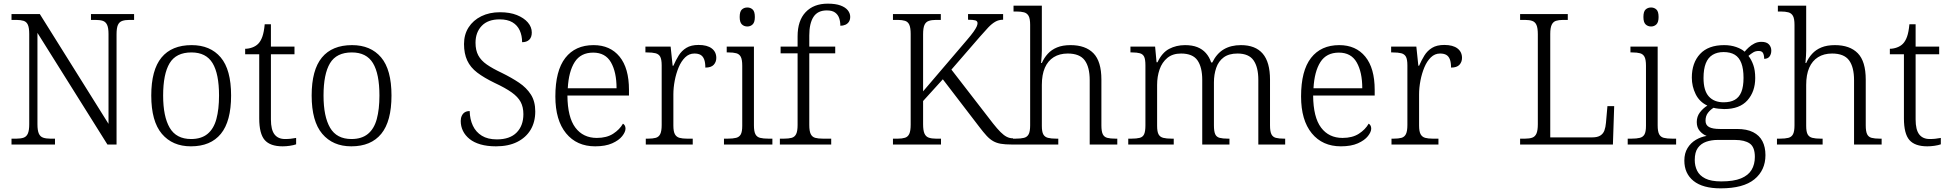

<svg xmlns="http://www.w3.org/2000/svg" viewBox="-20 -791 10669 1051"><path d="M43 0V-32H70Q94 -32 109.5 -37.5Q125 -43 132.5 -60Q140 -77 140 -111V-605Q140 -639 132.5 -655.5Q125 -672 109 -677Q93 -682 70 -682H43V-714H198L574 -113V-605Q574 -639 566 -655.5Q558 -672 542.5 -677Q527 -682 503 -682H478V-714H714V-682H688Q665 -682 649 -676.5Q633 -671 625.5 -654.5Q618 -638 618 -603V0H568L185 -611V-111Q185 -77 192.5 -60Q200 -43 216 -37.5Q232 -32 255 -32H281V0Z M1025 10Q924 10 866 -58.5Q808 -127 808 -268Q808 -408 864 -476Q920 -544 1029 -544Q1131 -544 1188 -477Q1245 -410 1245 -268Q1245 -127 1189 -58.5Q1133 10 1025 10ZM1026 -30Q1082 -30 1116 -58Q1150 -86 1164.5 -139.5Q1179 -193 1179 -268Q1179 -387 1143.5 -445.5Q1108 -504 1028 -504Q944 -504 908.5 -445Q873 -386 873 -268Q873 -153 909 -91.5Q945 -30 1026 -30Z M1527 10Q1459 10 1429 -24.5Q1399 -59 1399 -143V-494H1322V-524Q1341 -524 1360.5 -531Q1380 -538 1393 -551Q1407 -565 1416 -590Q1425 -615 1429 -658H1463V-536H1592V-494H1463V-137Q1463 -81 1482.5 -55.5Q1502 -30 1540 -30Q1557 -30 1571 -31.5Q1585 -33 1601 -36V-1Q1587 4 1566.5 7Q1546 10 1527 10Z M1903 10Q1802 10 1744 -58.5Q1686 -127 1686 -268Q1686 -408 1742 -476Q1798 -544 1907 -544Q2009 -544 2066 -477Q2123 -410 2123 -268Q2123 -127 2067 -58.5Q2011 10 1903 10ZM1904 -30Q1960 -30 1994 -58Q2028 -86 2042.5 -139.5Q2057 -193 2057 -268Q2057 -387 2021.5 -445.5Q1986 -504 1906 -504Q1822 -504 1786.5 -445Q1751 -386 1751 -268Q1751 -153 1787 -91.5Q1823 -30 1904 -30Z M2695 10Q2647 10 2610.5 -0.5Q2574 -11 2550 -30.5Q2526 -50 2514 -75Q2502 -100 2502 -129Q2502 -145 2508 -157.5Q2514 -170 2524.5 -176.5Q2535 -183 2551 -183Q2552 -138 2568.5 -103Q2585 -68 2617.5 -48Q2650 -28 2700 -28Q2771 -28 2808 -65.5Q2845 -103 2845 -166Q2845 -205 2830 -233Q2815 -261 2780.5 -285.5Q2746 -310 2688 -337Q2630 -365 2592.5 -393.5Q2555 -422 2537.5 -460Q2520 -498 2520 -550Q2520 -602 2545 -641Q2570 -680 2614.5 -702Q2659 -724 2717 -724Q2771 -724 2809.5 -708.5Q2848 -693 2869.5 -668Q2891 -643 2891 -613Q2891 -587 2877 -573.5Q2863 -560 2838 -560Q2838 -596 2825 -624.5Q2812 -653 2785 -669Q2758 -685 2715 -685Q2651 -685 2617 -649.5Q2583 -614 2583 -557Q2583 -516 2598 -488Q2613 -460 2644.5 -438Q2676 -416 2727 -392Q2780 -366 2821 -338.5Q2862 -311 2886 -273.5Q2910 -236 2910 -181Q2910 -123 2884.5 -80.5Q2859 -38 2811 -14Q2763 10 2695 10Z M3238 10Q3137 10 3078.5 -61.5Q3020 -133 3020 -263Q3020 -404 3074.5 -474Q3129 -544 3229 -544Q3320 -544 3371.5 -481Q3423 -418 3423 -299V-268H3086Q3087 -149 3129.5 -92.5Q3172 -36 3247 -36Q3301 -36 3336.5 -59Q3372 -82 3390 -114Q3396 -111 3400 -104Q3404 -97 3404 -87Q3404 -69 3386 -46Q3368 -23 3331 -6.5Q3294 10 3238 10ZM3355 -308Q3355 -396 3324.5 -449.5Q3294 -503 3227 -503Q3159 -503 3126 -451.5Q3093 -400 3088 -308Z M3515 0V-32H3527Q3553 -32 3569.5 -36.5Q3586 -41 3594 -57Q3602 -73 3602 -107V-433Q3602 -466 3594 -480.5Q3586 -495 3568.5 -499.5Q3551 -504 3522 -504H3513V-536H3651L3662 -431H3666Q3679 -461 3695 -487Q3711 -513 3737 -529Q3763 -545 3804 -545Q3851 -545 3876 -526Q3901 -507 3901 -474Q3901 -452 3887 -436.5Q3873 -421 3841 -421Q3841 -449 3834.5 -466Q3828 -483 3815 -490.5Q3802 -498 3781 -498Q3752 -498 3730.5 -477Q3709 -456 3695 -422.5Q3681 -389 3673.5 -350Q3666 -311 3666 -274V-104Q3666 -71 3674.5 -56Q3683 -41 3699.5 -36.5Q3716 -32 3741 -32H3772V0Z M3943 0V-32H3963Q3992 -32 4009.5 -36.5Q4027 -41 4035 -55.5Q4043 -70 4043 -102V-431Q4043 -465 4035 -480Q4027 -495 4010.5 -499.5Q3994 -504 3968 -504H3958V-536H4107V-105Q4107 -72 4115 -56.5Q4123 -41 4140.5 -36.5Q4158 -32 4187 -32H4208V0ZM4071 -646Q4053 -646 4041 -657.5Q4029 -669 4029 -698Q4029 -728 4041 -739Q4053 -750 4071 -750Q4088 -750 4100 -739Q4112 -728 4112 -698Q4112 -669 4100 -657.5Q4088 -646 4071 -646Z M4249 0V-32H4271Q4297 -32 4313.5 -36.5Q4330 -41 4338 -57Q4346 -73 4346 -107V-499H4253V-536H4346V-592Q4346 -678 4390 -724.5Q4434 -771 4511 -771Q4554 -771 4581 -761Q4608 -751 4621 -734.5Q4634 -718 4634 -699Q4634 -683 4627 -672Q4620 -661 4607.5 -655.5Q4595 -650 4580 -650Q4580 -673 4573.5 -692Q4567 -711 4551 -722.5Q4535 -734 4506 -734Q4456 -734 4433 -698.5Q4410 -663 4410 -597V-536H4552V-499H4410V-107Q4410 -73 4418 -57Q4426 -41 4442.5 -36.5Q4459 -32 4485 -32H4530V0Z M4868 0V-32H4895Q4918 -32 4934 -37Q4950 -42 4957.5 -58.5Q4965 -75 4965 -109V-605Q4965 -639 4957.5 -655.5Q4950 -672 4934 -677Q4918 -682 4895 -682H4868V-714H5130V-682H5103Q5080 -682 5064 -676.5Q5048 -671 5040.5 -654.5Q5033 -638 5033 -603V-291L5273 -572Q5297 -600 5309 -617Q5321 -634 5326 -645Q5331 -656 5331 -664Q5331 -676 5318.5 -679.5Q5306 -683 5279 -683V-714H5471V-683Q5447 -683 5428 -672Q5409 -661 5389.5 -640.5Q5370 -620 5344 -590L5188 -410L5416 -115Q5439 -86 5457 -68Q5475 -50 5491 -42Q5507 -34 5523 -34H5525V0H5516Q5482 0 5458.5 -4Q5435 -8 5416.5 -18.5Q5398 -29 5380.5 -48Q5363 -67 5341 -96L5141 -357L5033 -238V-111Q5033 -77 5040.5 -60Q5048 -43 5064 -37.5Q5080 -32 5103 -32H5131V0Z M5523 0V-32H5539Q5568 -32 5585.5 -36.5Q5603 -41 5611 -56.5Q5619 -72 5619 -105V-655Q5619 -689 5610.5 -704Q5602 -719 5585.5 -723.5Q5569 -728 5543 -728H5528V-760H5683V-514Q5683 -500 5682 -485.5Q5681 -471 5680 -460Q5679 -449 5679 -446H5683Q5695 -474 5715.5 -496.5Q5736 -519 5766.5 -531.5Q5797 -544 5840 -544Q5922 -544 5965.5 -499.5Q6009 -455 6009 -355V-105Q6009 -72 6016.5 -56.5Q6024 -41 6041 -36.5Q6058 -32 6086 -32H6096V0H5945V-352Q5945 -424 5917.5 -461Q5890 -498 5825 -498Q5780 -498 5748 -478Q5716 -458 5699.5 -420Q5683 -382 5683 -326V-102Q5683 -70 5691 -55.5Q5699 -41 5716.5 -36.5Q5734 -32 5762 -32H5773V0Z M6156 0V-32H6173Q6202 -32 6219 -36.5Q6236 -41 6243 -56.5Q6250 -72 6250 -105V-433Q6250 -466 6243 -480.5Q6236 -495 6219.5 -499.5Q6203 -504 6178 -504H6168V-536H6303L6311 -450H6316Q6341 -503 6380 -523.5Q6419 -544 6467 -544Q6506 -544 6534 -533Q6562 -522 6581 -500.5Q6600 -479 6610 -449H6616Q6640 -498 6679 -521Q6718 -544 6773 -544Q6852 -544 6892 -497.5Q6932 -451 6932 -355V-105Q6932 -72 6939.5 -56.5Q6947 -41 6964 -36.5Q6981 -32 7009 -32H7015V0H6868V-354Q6868 -423 6842 -460.5Q6816 -498 6754 -498Q6707 -498 6678.5 -477Q6650 -456 6637.5 -419.5Q6625 -383 6625 -340V-105Q6625 -72 6632 -56.5Q6639 -41 6656 -36.5Q6673 -32 6702 -32H6710V0H6561V-354Q6561 -423 6535 -460.5Q6509 -498 6445 -498Q6399 -498 6370 -474Q6341 -450 6327.5 -411Q6314 -372 6314 -326V-102Q6314 -70 6322 -55.5Q6330 -41 6347.5 -36.5Q6365 -32 6394 -32H6405V0Z M7320 10Q7219 10 7160.5 -61.5Q7102 -133 7102 -263Q7102 -404 7156.5 -474Q7211 -544 7311 -544Q7402 -544 7453.5 -481Q7505 -418 7505 -299V-268H7168Q7169 -149 7211.5 -92.5Q7254 -36 7329 -36Q7383 -36 7418.5 -59Q7454 -82 7472 -114Q7478 -111 7482 -104Q7486 -97 7486 -87Q7486 -69 7468 -46Q7450 -23 7413 -6.5Q7376 10 7320 10ZM7437 -308Q7437 -396 7406.5 -449.5Q7376 -503 7309 -503Q7241 -503 7208 -451.5Q7175 -400 7170 -308Z M7597 0V-32H7609Q7635 -32 7651.5 -36.5Q7668 -41 7676 -57Q7684 -73 7684 -107V-433Q7684 -466 7676 -480.5Q7668 -495 7650.5 -499.5Q7633 -504 7604 -504H7595V-536H7733L7744 -431H7748Q7761 -461 7777 -487Q7793 -513 7819 -529Q7845 -545 7886 -545Q7933 -545 7958 -526Q7983 -507 7983 -474Q7983 -452 7969 -436.5Q7955 -421 7923 -421Q7923 -449 7916.5 -466Q7910 -483 7897 -490.5Q7884 -498 7863 -498Q7834 -498 7812.5 -477Q7791 -456 7777 -422.5Q7763 -389 7755.5 -350Q7748 -311 7748 -274V-104Q7748 -71 7756.5 -56Q7765 -41 7781.5 -36.5Q7798 -32 7823 -32H7854V0Z M8301 0V-32H8328Q8352 -32 8367.5 -37.5Q8383 -43 8390.5 -60Q8398 -77 8398 -111V-603Q8398 -638 8390.5 -654.5Q8383 -671 8367.5 -676.5Q8352 -682 8328 -682H8301V-714H8562V-682H8536Q8513 -682 8497.5 -677Q8482 -672 8474 -655.5Q8466 -639 8466 -605V-39H8696Q8724 -39 8740 -49Q8756 -59 8762.5 -77Q8769 -95 8771 -119L8779 -210H8816L8809 0Z M8890 0V-32H8910Q8939 -32 8956.5 -36.5Q8974 -41 8982 -55.5Q8990 -70 8990 -102V-431Q8990 -465 8982 -480Q8974 -495 8957.5 -499.5Q8941 -504 8915 -504H8905V-536H9054V-105Q9054 -72 9062 -56.5Q9070 -41 9087.5 -36.5Q9105 -32 9134 -32H9155V0ZM9018 -646Q9000 -646 8988 -657.5Q8976 -669 8976 -698Q8976 -728 8988 -739Q9000 -750 9018 -750Q9035 -750 9047 -739Q9059 -728 9059 -698Q9059 -669 9047 -657.5Q9035 -646 9018 -646Z M9399 240Q9301 240 9250.5 199.5Q9200 159 9200 88Q9200 48 9217.5 19.5Q9235 -9 9263 -25.5Q9291 -42 9322 -47Q9301 -55 9284.5 -74Q9268 -93 9268 -123Q9268 -153 9285 -175.5Q9302 -198 9326 -213Q9283 -233 9262 -275.5Q9241 -318 9241 -366Q9241 -447 9286 -495.5Q9331 -544 9418 -544Q9454 -544 9484 -533.5Q9514 -523 9530 -508Q9539 -519 9552.5 -531.5Q9566 -544 9583.5 -553Q9601 -562 9622 -562Q9650 -562 9663 -548Q9676 -534 9676 -514Q9676 -495 9666.5 -482Q9657 -469 9637 -469Q9637 -488 9631 -500Q9625 -512 9607 -512Q9590 -512 9577.5 -504.5Q9565 -497 9551 -485Q9567 -465 9577.5 -435.5Q9588 -406 9588 -364Q9588 -290 9545.5 -242Q9503 -194 9418 -194Q9406 -194 9387.5 -196Q9369 -198 9360 -201Q9342 -190 9329 -173Q9316 -156 9316 -130Q9316 -106 9335.5 -95.5Q9355 -85 9395 -85H9488Q9542 -85 9576.5 -67.5Q9611 -50 9627.5 -18Q9644 14 9644 58Q9644 141 9583.5 190.5Q9523 240 9399 240ZM9402 202Q9470 202 9510 185.5Q9550 169 9568 139Q9586 109 9586 68Q9586 14 9558 -5.5Q9530 -25 9477 -25H9382Q9348 -25 9319.5 -15Q9291 -5 9274 18.5Q9257 42 9257 85Q9257 117 9270 143.5Q9283 170 9314.5 186Q9346 202 9402 202ZM9415 -231Q9452 -231 9476 -244.5Q9500 -258 9512 -287.5Q9524 -317 9524 -365Q9524 -414 9512 -445.5Q9500 -477 9476 -491.5Q9452 -506 9415 -506Q9380 -506 9355 -491Q9330 -476 9317.5 -444.5Q9305 -413 9305 -364Q9305 -295 9334 -263Q9363 -231 9415 -231Z M9707 0V-32H9723Q9752 -32 9769.5 -36.5Q9787 -41 9795 -56.5Q9803 -72 9803 -105V-655Q9803 -689 9794.5 -704Q9786 -719 9769.5 -723.5Q9753 -728 9727 -728H9712V-760H9867V-514Q9867 -500 9866 -485.5Q9865 -471 9864 -460Q9863 -449 9863 -446H9867Q9879 -474 9899.5 -496.5Q9920 -519 9950.5 -531.5Q9981 -544 10024 -544Q10106 -544 10149.5 -499.5Q10193 -455 10193 -355V-105Q10193 -72 10200.5 -56.5Q10208 -41 10225 -36.5Q10242 -32 10270 -32H10280V0H10129V-352Q10129 -424 10101.5 -461Q10074 -498 10009 -498Q9964 -498 9932 -478Q9900 -458 9883.5 -420Q9867 -382 9867 -326V-102Q9867 -70 9875 -55.5Q9883 -41 9900.5 -36.5Q9918 -32 9946 -32H9957V0Z M10530 10Q10462 10 10432 -24.5Q10402 -59 10402 -143V-494H10325V-524Q10344 -524 10363.5 -531Q10383 -538 10396 -551Q10410 -565 10419 -590Q10428 -615 10432 -658H10466V-536H10595V-494H10466V-137Q10466 -81 10485.5 -55.5Q10505 -30 10543 -30Q10560 -30 10574 -31.5Q10588 -33 10604 -36V-1Q10590 4 10569.5 7Q10549 10 10530 10Z"/></svg>

Font: Noto Serif Khmer Light
Style: Regular
Weight: 300
Version: Version 2.003